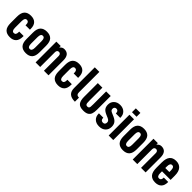

<svg xmlns="http://www.w3.org/2000/svg" viewBox="326 -2068 3454 3454"><g transform="rotate(45 2053.0 -341.0)"><path d="M38.1 -182.6V-344.7Q38.1 -445.3 81.1 -490.7Q124 -536.1 206.1 -536.1Q285.2 -536.1 327.1 -493.2Q369.1 -450.2 369.1 -364.3V-343.8H256.8V-362.3Q256.8 -397.5 243.7 -414.6Q230.5 -431.6 206.1 -431.6Q179.7 -431.6 167 -411.1Q154.3 -390.6 154.3 -345.7V-181.6Q154.3 -136.7 167 -116.2Q179.7 -95.7 205.1 -95.7Q230.5 -95.7 243.7 -113.3Q256.8 -130.9 256.8 -167V-183.6H369.1V-167Q369.1 -79.1 327.1 -35.6Q285.2 7.8 206.1 7.8Q124 7.8 81.1 -37.1Q38.1 -82 38.1 -182.6Z M444.3 -182.6V-344.7Q444.3 -445.3 487.3 -490.7Q530.3 -536.1 612.3 -536.1Q694.3 -536.1 736.8 -491.2Q779.3 -446.3 779.3 -344.7V-182.6Q779.3 -82 736.8 -37.1Q694.3 7.8 612.3 7.8Q530.3 7.8 487.3 -37.1Q444.3 -82 444.3 -182.6ZM663.1 -181.6V-345.7Q663.1 -390.6 650.4 -411.1Q637.7 -431.6 611.3 -431.6Q585.9 -431.6 573.2 -411.1Q560.5 -390.6 560.5 -345.7V-181.6Q560.5 -136.7 573.2 -116.2Q585.9 -95.7 611.3 -95.7Q637.7 -95.7 650.4 -116.2Q663.1 -136.7 663.1 -181.6Z M857.4 -528.3H968.8V-489.3Q1005.9 -536.1 1056.6 -536.1Q1185.5 -536.1 1185.5 -377V0H1069.3V-376Q1069.3 -403.3 1055.7 -417.5Q1042 -431.6 1021.5 -431.6Q999 -431.6 986.3 -417.5Q973.6 -403.3 973.6 -376V0H857.4Z M1263.7 -182.6V-344.7Q1263.7 -445.3 1306.6 -490.7Q1349.6 -536.1 1431.6 -536.1Q1510.7 -536.1 1552.7 -493.2Q1594.7 -450.2 1594.7 -364.3V-343.8H1482.4V-362.3Q1482.4 -397.5 1469.2 -414.6Q1456.1 -431.6 1431.6 -431.6Q1405.3 -431.6 1392.6 -411.1Q1379.9 -390.6 1379.9 -345.7V-181.6Q1379.9 -136.7 1392.6 -116.2Q1405.3 -95.7 1430.7 -95.7Q1456.1 -95.7 1469.2 -113.3Q1482.4 -130.9 1482.4 -167V-183.6H1594.7V-167Q1594.7 -79.1 1552.7 -35.6Q1510.7 7.8 1431.6 7.8Q1349.6 7.8 1306.6 -37.1Q1263.7 -82 1263.7 -182.6Z M1672.9 -164.1V-690.4H1789.1V-170.9Q1789.1 -103.5 1852.5 -103.5H1857.4V0H1851.6Q1672.9 0 1672.9 -164.1Z M1912.1 -176.8V-528.3H2028.3V-201.2Q2028.3 -160.2 2030.8 -140.1Q2033.2 -120.1 2043 -107.9Q2052.7 -95.7 2076.2 -95.7Q2099.6 -95.7 2109.4 -106.4Q2119.1 -117.2 2121.6 -137.2Q2124 -157.2 2124 -201.2V-528.3H2240.2V-176.8Q2240.2 -113.3 2226.1 -74.2Q2211.9 -35.2 2176.3 -13.7Q2140.6 7.8 2076.2 7.8Q1981.4 7.8 1946.8 -38.6Q1912.1 -85 1912.1 -176.8Z M2310.5 -152.3V-158.2H2421.9V-152.3Q2421.9 -122.1 2437 -105.5Q2452.1 -88.9 2479.5 -88.9Q2505.9 -88.9 2519 -103.5Q2532.2 -118.2 2532.2 -146.5Q2532.2 -168 2519.5 -183.1Q2506.8 -198.2 2480.5 -210L2419.9 -236.3Q2359.4 -262.7 2336.4 -297.4Q2313.5 -332 2313.5 -384.8Q2313.5 -450.2 2358.4 -493.2Q2403.3 -536.1 2476.6 -536.1Q2549.8 -536.1 2594.7 -493.2Q2639.6 -450.2 2639.6 -380.9V-371.1H2527.3V-377Q2527.3 -408.2 2513.2 -424.3Q2499 -440.4 2475.6 -440.4Q2452.1 -440.4 2438.5 -427.2Q2424.8 -414.1 2424.8 -389.6Q2424.8 -368.2 2435.1 -354.5Q2445.3 -340.8 2473.6 -329.1L2538.1 -300.8Q2594.7 -275.4 2620.1 -240.2Q2645.5 -205.1 2645.5 -148.4Q2645.5 -79.1 2600.1 -35.6Q2554.7 7.8 2477.5 7.8Q2400.4 7.8 2355.5 -34.7Q2310.5 -77.1 2310.5 -152.3Z M2716.8 -528.3H2833V0H2716.8ZM2716.8 -690.4H2833V-592.8H2716.8Z M2915 -182.6V-344.7Q2915 -445.3 2958 -490.7Q3001 -536.1 3083 -536.1Q3165 -536.1 3207.5 -491.2Q3250 -446.3 3250 -344.7V-182.6Q3250 -82 3207.5 -37.1Q3165 7.8 3083 7.8Q3001 7.8 2958 -37.1Q2915 -82 2915 -182.6ZM3133.8 -181.6V-345.7Q3133.8 -390.6 3121.1 -411.1Q3108.4 -431.6 3082 -431.6Q3056.6 -431.6 3043.9 -411.1Q3031.2 -390.6 3031.2 -345.7V-181.6Q3031.2 -136.7 3043.9 -116.2Q3056.6 -95.7 3082 -95.7Q3108.4 -95.7 3121.1 -116.2Q3133.8 -136.7 3133.8 -181.6Z M3328.1 -528.3H3439.5V-489.3Q3476.6 -536.1 3527.3 -536.1Q3656.2 -536.1 3656.2 -377V0H3540V-376Q3540 -403.3 3526.4 -417.5Q3512.7 -431.6 3492.2 -431.6Q3469.7 -431.6 3457 -417.5Q3444.3 -403.3 3444.3 -376V0H3328.1Z M3850.6 -222.7V-174.8Q3850.6 -93.8 3902.3 -93.8Q3953.1 -93.8 3953.1 -161.1V-166H4065.4V-160.2Q4065.4 -77.1 4023.4 -34.7Q3981.4 7.8 3902.3 7.8Q3822.3 7.8 3778.3 -40Q3734.4 -87.9 3734.4 -199.2V-328.1Q3734.4 -436.5 3775.9 -486.3Q3817.4 -536.1 3899.4 -536.1Q3980.5 -536.1 4024.9 -484.9Q4069.3 -433.6 4069.3 -328.1V-222.7ZM3850.6 -345.7V-306.6H3953.1V-345.7Q3953.1 -390.6 3940.4 -411.1Q3927.7 -431.6 3901.4 -431.6Q3876 -431.6 3863.3 -411.1Q3850.6 -390.6 3850.6 -345.7Z"/></g></svg>

Font: Altinn-DIN Condensed
Style: DINCondensed-Bold
Weight: 700
Width: 3
Designer: Charles Nix
Foundry: Altinn
Version: Version 2.00